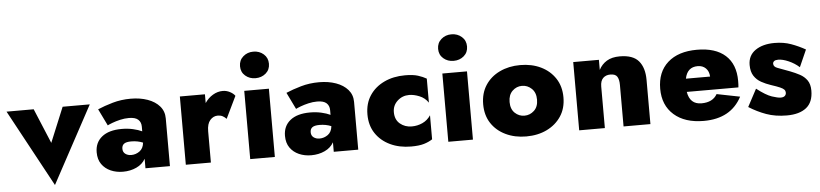

<svg xmlns="http://www.w3.org/2000/svg" viewBox="-49 -973 5507 1289"><g transform="rotate(-5 2704.5 -329.0)"><path d="M-4 -460H179L277 -225L374 -460H557L277 59Z M665 -309 610 -422Q654 -441 711.5 -457.5Q769 -474 834 -474Q897 -474 947.5 -456Q998 -438 1027.5 -404Q1057 -370 1057 -322V0H892V-64Q872 -28 831 -9Q790 10 740 10Q695 10 657.5 -6.5Q620 -23 597.5 -55Q575 -87 575 -135Q575 -201 622 -239Q669 -277 756 -277Q796 -277 831.5 -269Q867 -261 892 -249V-281Q892 -311 872.5 -328.5Q853 -346 810 -346Q781 -346 751 -339Q721 -332 697.5 -323Q674 -314 665 -309ZM749 -144Q749 -121 765.5 -109Q782 -97 805 -97Q836 -97 861.5 -115.5Q887 -134 891 -173Q855 -188 812 -188Q778 -188 763.5 -177Q749 -166 749 -144Z M1464 -283Q1453 -295 1439 -302.5Q1425 -310 1406 -310Q1376 -310 1354.5 -285.5Q1333 -261 1333 -211V0H1164V-460H1333V-401Q1355 -434 1387 -453Q1419 -472 1454 -472Q1479 -472 1502 -460Q1525 -448 1536 -432Z M1584 -627Q1584 -667 1612.5 -692Q1641 -717 1681 -717Q1722 -717 1750.5 -692Q1779 -667 1779 -627Q1779 -587 1750.5 -562.5Q1722 -538 1681 -538Q1641 -538 1612.5 -562.5Q1584 -587 1584 -627ZM1598 -460H1764V0H1598Z M1934 -309 1879 -422Q1923 -441 1980.5 -457.5Q2038 -474 2103 -474Q2166 -474 2216.5 -456Q2267 -438 2296.5 -404Q2326 -370 2326 -322V0H2161V-64Q2141 -28 2100 -9Q2059 10 2009 10Q1964 10 1926.5 -6.5Q1889 -23 1866.5 -55Q1844 -87 1844 -135Q1844 -201 1891 -239Q1938 -277 2025 -277Q2065 -277 2100.5 -269Q2136 -261 2161 -249V-281Q2161 -311 2141.5 -328.5Q2122 -346 2079 -346Q2050 -346 2020 -339Q1990 -332 1966.5 -323Q1943 -314 1934 -309ZM2018 -144Q2018 -121 2034.5 -109Q2051 -97 2074 -97Q2105 -97 2130.5 -115.5Q2156 -134 2160 -173Q2124 -188 2081 -188Q2047 -188 2032.5 -177Q2018 -166 2018 -144Z M2586 -230Q2586 -179 2619 -151.5Q2652 -124 2698 -124Q2736 -124 2770 -139.5Q2804 -155 2826 -188V-26Q2802 -10 2769 0Q2736 10 2682 10Q2603 10 2541 -19.5Q2479 -49 2443.5 -102.5Q2408 -156 2408 -230Q2408 -304 2443.5 -357.5Q2479 -411 2541 -440.5Q2603 -470 2682 -470Q2736 -470 2769 -459.5Q2802 -449 2826 -435V-273Q2804 -306 2767 -321Q2730 -336 2698 -336Q2652 -336 2619 -305.5Q2586 -275 2586 -230Z M2919 -627Q2919 -667 2947.5 -692Q2976 -717 3016 -717Q3057 -717 3085.5 -692Q3114 -667 3114 -627Q3114 -587 3085.5 -562.5Q3057 -538 3016 -538Q2976 -538 2947.5 -562.5Q2919 -587 2919 -627ZM2933 -460H3099V0H2933Z M3188 -230Q3188 -304 3223 -358Q3258 -412 3319.5 -441.5Q3381 -471 3458 -471Q3536 -471 3597 -441.5Q3658 -412 3693.5 -358Q3729 -304 3729 -230Q3729 -156 3693.5 -102.5Q3658 -49 3597 -19.5Q3536 10 3458 10Q3381 10 3319.5 -19.5Q3258 -49 3223 -102.5Q3188 -156 3188 -230ZM3366 -230Q3366 -182 3393.5 -156Q3421 -130 3458 -130Q3495 -130 3523 -156Q3551 -182 3551 -230Q3551 -278 3523 -304.5Q3495 -331 3458 -331Q3421 -331 3393.5 -304.5Q3366 -278 3366 -230Z M4114 -280Q4114 -316 4102 -335.5Q4090 -355 4056 -355Q4025 -355 4006.5 -336.5Q3988 -318 3988 -280V0H3815V-460H3988V-392Q4007 -429 4041.5 -450Q4076 -471 4129 -471Q4218 -471 4256.5 -425.5Q4295 -380 4295 -298V0H4114Z M4655 10Q4527 10 4454 -54.5Q4381 -119 4381 -230Q4381 -343 4452 -406.5Q4523 -470 4649 -470Q4774 -470 4840.5 -410Q4907 -350 4907 -238Q4907 -226 4906.5 -214.5Q4906 -203 4905 -194H4557Q4571 -109 4649 -109Q4725 -109 4755 -162L4911 -131Q4837 10 4655 10ZM4645 -360Q4574 -360 4559 -283H4722Q4720 -319 4699 -339.5Q4678 -360 4645 -360Z M5022 -175Q5084 -127 5123.5 -114Q5163 -101 5182 -101Q5201 -101 5210 -109.5Q5219 -118 5219 -131Q5219 -143 5211.5 -151.5Q5204 -160 5183.5 -169Q5163 -178 5123 -191Q5090 -202 5060 -218.5Q5030 -235 5011.5 -263.5Q4993 -292 4993 -337Q4993 -401 5042.5 -435.5Q5092 -470 5172 -470Q5233 -470 5283 -452Q5333 -434 5379 -408L5328 -293Q5297 -321 5257 -338.5Q5217 -356 5187 -356Q5168 -356 5159.5 -349Q5151 -342 5151 -332Q5151 -311 5178 -301.5Q5205 -292 5260 -271Q5294 -258 5324 -242Q5354 -226 5372.5 -199.5Q5391 -173 5391 -130Q5391 -52 5344.5 -15Q5298 22 5213 22Q5136 22 5075 0Q5014 -22 4959 -57Z"/></g></svg>

Font: Jost* Heavy
Style: Regular
Weight: 800
Version: Version 3.7